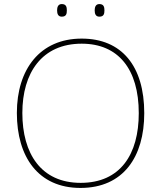

<svg xmlns="http://www.w3.org/2000/svg" viewBox="-20 -915 794 945"><path d="M261 -864C261 -847 266 -833 284 -833C306 -833 309 -847 309 -864C309 -880 306 -895 284 -895C266 -895 261 -880 261 -864ZM446 -864C446 -847 451 -833 469 -833C491 -833 494 -847 494 -864C494 -880 491 -895 469 -895C451 -895 446 -880 446 -864ZM690 -358C690 -590 579 -725 382 -725C177 -725 63 -574 63 -359C63 -143 168 10 376 10C587 10 690 -143 690 -358ZM90 -359C90 -556 186 -700 382 -700C562 -700 663 -575 663 -358C663 -156 573 -15 377 -15C182 -15 90 -159 90 -359Z"/></svg>

Font: Noto Sans Telugu Thin
Style: Regular
Weight: 100
Designer: Jelle Bosma - Monotype Design Team
Foundry: Monotype Imaging Inc.
Version: Version 2.005